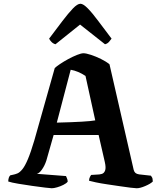

<svg xmlns="http://www.w3.org/2000/svg" viewBox="-20 -1004 854 1024"><path d="M256 0Q250 0 220.5 -3.5Q191 -7 152.5 -12.5Q114 -18 78 -24Q42 -30 24 -36Q24 -47 27 -56Q30 -65 35 -69L49 -72Q60 -74 72.5 -79Q85 -84 99 -101Q113 -118 128.5 -154.5Q144 -191 163 -255L272 -641Q280 -649 300 -662.5Q320 -676 344 -689Q368 -702 390.5 -711Q413 -720 425 -720Q439 -720 465 -711.5Q491 -703 518.5 -689.5Q546 -676 564 -661L693 -98Q696 -87 702.5 -81.5Q709 -76 722 -74L785 -67Q788 -61 791 -57.5Q794 -54 795 -36Q783 -24 755 -12Q727 0 709 0Q701 0 676.5 -3Q652 -6 618.5 -11Q585 -16 551 -21Q517 -26 491 -31.5Q465 -37 455 -40Q455 -52 460 -61Q465 -70 466 -71L499 -73Q511 -73 523 -76.5Q535 -80 540.5 -94.5Q546 -109 539 -140L506 -284H266L227 -147Q218 -120 203.5 -99.5Q189 -79 176 -77L332 -65Q333 -62 337 -53.5Q341 -45 341 -35Q334 -26 318 -18Q302 -10 284.5 -5Q267 0 256 0ZM283 -350Q445 -354 488 -362L436 -599Q397 -625 357 -632ZM276 -768Q264 -771 255 -780Q246 -789 242 -798Q281 -850 313 -892Q345 -934 369 -959Q393 -984 409 -984Q424 -984 448.5 -959Q473 -934 504.5 -891.5Q536 -849 575 -798Q571 -792 562 -781.5Q553 -771 540 -768L407 -873Z"/></svg>

Font: Texturina
Style: Bold
Weight: 700
Designer: Guillermo Torres Carreño
Foundry: Omnibus-Type
Version: Version 1.002; ttfautohint (v1.8.3)